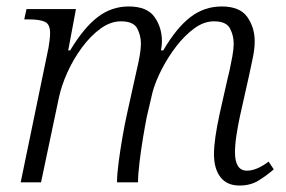

<svg xmlns="http://www.w3.org/2000/svg" viewBox="-20 -564 884 594"><path d="M721 10Q682 10 662 -16Q642 -42 642 -87Q642 -110 646.5 -141.5Q651 -173 660 -214L683 -316Q686 -327 690.5 -347.5Q695 -368 699 -390.5Q703 -413 703 -429Q703 -454 691.5 -476Q680 -498 642 -498Q611 -498 581.5 -476.5Q552 -455 526 -421.5Q500 -388 480.5 -350Q461 -312 452 -279L434 -202Q429 -177 422.5 -138Q416 -99 411.5 -61Q407 -23 407 0H342Q342 -24 347 -62Q352 -100 359 -140.5Q366 -181 373 -212L396 -316Q398 -327 403 -347.5Q408 -368 412 -390.5Q416 -413 416 -429Q416 -454 404.5 -476Q393 -498 354 -498Q322 -498 291 -475.5Q260 -453 233.5 -417Q207 -381 188.5 -340Q170 -299 162 -261L107 0H44L130 -416Q132 -427 133.5 -440Q135 -453 135 -462Q135 -489 119 -496.5Q103 -504 69 -504H55L62 -536H215L191 -408H197Q239 -478 282 -511Q325 -544 378 -544Q435 -544 458 -511.5Q481 -479 481 -436Q481 -424 478 -408H485Q526 -478 569 -511Q612 -544 666 -544Q722 -544 745 -511.5Q768 -479 768 -436Q768 -412 761.5 -382Q755 -352 750 -328L722 -203Q716 -175 711.5 -145.5Q707 -116 707 -93Q707 -36 744 -36Q774 -36 811 -64L827 -40Q805 -21 780 -5.5Q755 10 721 10Z"/></svg>

Font: Noto Serif Light
Style: Italic
Weight: 300
Italic angle: -12°
Designer: Monotype Design Team
Foundry: Monotype Imaging Inc.
Version: Version 2.013